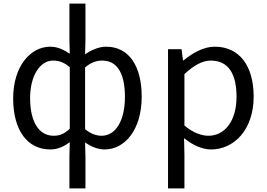

<svg xmlns="http://www.w3.org/2000/svg" viewBox="-20 -816 1480 1065"><path d="M365 229H454V54L452 -26C487 -1 525 13 560 13C671 13 766 -94 766 -280C766 -447 697 -557 569 -557C529 -557 487 -539 452 -515L454 -597V-796H365V-597L367 -518C335 -539 301 -557 259 -557C148 -557 53 -447 53 -271C53 -90 134 13 259 13C301 13 337 -5 367 -27L365 54ZM278 -63C195 -63 147 -141 147 -272C147 -396 202 -480 274 -480C306 -480 337 -470 367 -443V-102C337 -73 310 -63 278 -63ZM544 -63C519 -63 485 -71 452 -100V-442C486 -471 517 -480 547 -480C636 -480 673 -399 673 -279C673 -144 620 -63 544 -63Z M912 229H1003V45L1001 -50C1050 -10 1102 13 1151 13C1276 13 1387 -94 1387 -280C1387 -447 1311 -557 1171 -557C1108 -557 1047 -521 998 -481H995L987 -543H912ZM1136 -63C1100 -63 1052 -78 1003 -120V-405C1056 -454 1103 -480 1149 -480C1252 -480 1292 -399 1292 -279C1292 -144 1226 -63 1136 -63Z"/></svg>

Font: Source Han Sans TC
Style: Regular
Weight: 400
Designer: Ryoko NISHIZUKA 西塚涼子 (kana, bopomofo & ideographs); Paul D. Hunt (Latin, Greek & Cyrillic); Sandoll Communications 산돌커뮤니
Foundry: Adobe
Version: Version 2.002;hotconv 1.0.116;makeotfexe 2.5.65601